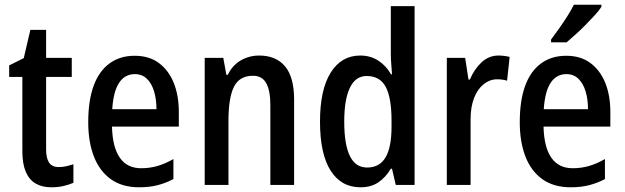

<svg xmlns="http://www.w3.org/2000/svg" viewBox="-20 -786 2655 816"><path d="M230 -76Q246 -76 261.5 -79.5Q277 -83 292 -88V-9Q273 -1 250 4.5Q227 10 198 10Q159 10 131.5 -6Q104 -22 89.5 -56Q75 -90 75 -144V-459H19V-508L81 -539L109 -659H176V-540H285V-459H176V-151Q176 -114 188.5 -95Q201 -76 230 -76Z M552 -549Q614 -549 655.5 -518Q697 -487 718.5 -433.5Q740 -380 740 -309V-248H456Q458 -161 489 -116Q520 -71 580 -71Q616 -71 649 -80.5Q682 -90 717 -110V-25Q685 -8 650 1Q615 10 572 10Q499 10 451 -24.5Q403 -59 379 -121Q355 -183 355 -266Q355 -359 378 -421.5Q401 -484 445.5 -516.5Q490 -549 552 -549ZM553 -471Q511 -471 486.5 -434.5Q462 -398 457 -322H645Q645 -363 635 -397Q625 -431 604.5 -451Q584 -471 553 -471Z M1081 -550Q1153 -550 1191.5 -504Q1230 -458 1230 -362V0H1129V-339Q1129 -401 1111.5 -432.5Q1094 -464 1055 -464Q998 -464 974.5 -417.5Q951 -371 951 -273V0H850V-540H929L942 -468H948Q961 -495 981 -513Q1001 -531 1027 -540.5Q1053 -550 1081 -550Z M1512 10Q1430 10 1385 -61Q1340 -132 1340 -269Q1340 -405 1385.5 -477.5Q1431 -550 1511 -550Q1554 -550 1587.5 -528.5Q1621 -507 1642 -470H1646Q1645 -491 1643 -512.5Q1641 -534 1641 -555V-760H1742V0H1662L1646 -69H1641Q1619 -32 1588 -11Q1557 10 1512 10ZM1540 -74Q1593 -74 1618.5 -117Q1644 -160 1644 -247V-273Q1644 -370 1619.5 -416.5Q1595 -463 1538 -463Q1491 -463 1467 -413Q1443 -363 1443 -269Q1443 -172 1467 -123Q1491 -74 1540 -74Z M2099 -550Q2110 -550 2122.5 -548.5Q2135 -547 2146 -544L2135 -443Q2126 -446 2115 -447.5Q2104 -449 2093 -449Q2062 -449 2036 -428.5Q2010 -408 1995 -370Q1980 -332 1980 -279V0H1879V-540H1957L1971 -448H1977Q1996 -493 2027 -521.5Q2058 -550 2099 -550Z M2386 -549Q2448 -549 2489.5 -518Q2531 -487 2552.5 -433.5Q2574 -380 2574 -309V-248H2290Q2292 -161 2323 -116Q2354 -71 2414 -71Q2450 -71 2483 -80.5Q2516 -90 2551 -110V-25Q2519 -8 2484 1Q2449 10 2406 10Q2333 10 2285 -24.5Q2237 -59 2213 -121Q2189 -183 2189 -266Q2189 -359 2212 -421.5Q2235 -484 2279.5 -516.5Q2324 -549 2386 -549ZM2387 -471Q2345 -471 2320.5 -434.5Q2296 -398 2291 -322H2479Q2479 -363 2469 -397Q2459 -431 2438.5 -451Q2418 -471 2387 -471ZM2536 -757Q2526 -741 2507.5 -721Q2489 -701 2468 -679.5Q2447 -658 2425.5 -639Q2404 -620 2388 -606H2322V-618Q2340 -642 2358 -667.5Q2376 -693 2392 -718.5Q2408 -744 2419 -766H2536Z"/></svg>

Font: Noto Sans Bengali Condensed Medium
Style: Regular
Weight: 500
Width: 3
Designer: Jelle Bosma - Monotype Design Team
Foundry: Monotype Imaging Inc.
Version: Version 2.003